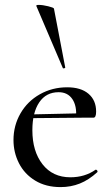

<svg xmlns="http://www.w3.org/2000/svg" viewBox="-20 -751 451 783"><path d="M35 -180Q35 -239 63.5 -288.5Q92 -338 142.5 -366.5Q193 -395 254 -395Q310 -395 341 -368.5Q372 -342 372 -296Q372 -271 361 -271H290Q294 -319 275 -347Q256 -375 219 -375Q168 -375 140 -333.5Q112 -292 112 -220Q112 -134 153.5 -81Q195 -28 267 -28Q326 -28 370 -59H371Q374 -59 376.5 -55.5Q379 -52 377 -49Q342 -17 305.5 -2.5Q269 12 227 12Q167 12 123.5 -14.5Q80 -41 57.5 -85Q35 -129 35 -180ZM88 -284 313 -289V-271L89 -269ZM138 -731Q154 -731 176.5 -725.5Q199 -720 200 -716L246 -476Q247 -474 242 -472.5Q237 -471 236 -474L128 -727Q127 -731 138 -731Z"/></svg>

Font: Cormorant Garamond Medium
Style: Regular
Weight: 500
Designer: Christian Thalmann (Catharsis Fonts)
Foundry: Catharsis Fonts
Version: Version 4.000